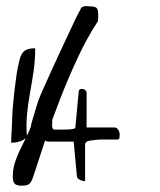

<svg xmlns="http://www.w3.org/2000/svg" viewBox="-20 -583 519 623"><path d="M94.2 -426.4Q94.2 -389.4 89.2 -353.9Q84.2 -318.4 77.6 -282.5Q70.9 -246.7 67.6 -210.9Q64.3 -175.1 67.6 -138.1Q48.5 -119.9 16.2 -119.9Q16.2 -124.6 16.6 -136.1Q17 -147.5 17.9 -160.4Q18.7 -173.3 19.1 -184.8Q19.5 -196.2 19.5 -200.9Q20.3 -220.3 22.4 -244.4Q24.5 -268.5 27.4 -293.1Q30.3 -317.8 34 -342.7Q37.8 -367.7 43.6 -389.4Q47.7 -407.6 58.5 -417Q69.3 -426.4 94.2 -426.4ZM21.5 -9.8Q21.5 -33.2 27.8 -53.7Q34.2 -74.2 43.5 -93.8Q52.7 -113.3 62.5 -132.3Q72.3 -151.4 80.1 -171.9Q80.1 -175.8 84 -189.5Q87.9 -203.1 92.8 -219.2Q97.7 -235.4 102.1 -249.5Q106.4 -263.7 108.4 -266.6Q112.3 -277.3 122.6 -299.8Q132.8 -322.3 145.5 -350.6Q158.2 -378.9 172.9 -410.2Q187.5 -441.4 200.7 -469.7Q213.9 -498 224.6 -520.5Q235.4 -543 241.2 -552.7Q242.2 -557.6 245.6 -559.6Q249 -561.5 253.4 -562.5Q257.8 -563.5 262.2 -563Q266.6 -562.5 269.5 -562.5Q288.1 -562.5 293.5 -557.1Q298.8 -551.8 298.8 -533.2Q298.8 -531.2 298.3 -523.4Q297.9 -515.6 297.9 -514.6Q262.7 -460.9 232.4 -396Q202.1 -331.1 175.8 -263.7Q149.4 -196.3 127.4 -130.4Q105.5 -64.5 87.9 -9.8Q82 7.8 75.2 13.7Q68.4 19.5 49.8 19.5Q33.2 19.5 27.3 12.7Q21.5 5.9 21.5 -9.8ZM139.6 -123.5Q130.3 -123.5 125.9 -127.5Q121.6 -131.6 119.9 -138.3Q118.3 -145 118 -153.1Q117.8 -161.2 117.8 -168.6Q117.8 -195.5 121.3 -218.7Q124.8 -241.9 131.4 -264.5Q137.9 -287 146.6 -309.9Q155.3 -332.8 165.7 -359.7Q167.3 -365.7 171.7 -366.4Q176 -367.1 179.9 -367.1Q186.4 -367.1 189.4 -363Q192.4 -359 192.4 -349.6V-346.2Q191.3 -341.5 188.3 -331.8Q185.3 -322 181.2 -310.2Q177.1 -298.5 173.3 -284.7Q169.5 -270.9 165.7 -258.4Q161.9 -246 159.2 -235.9Q156.4 -225.8 155.3 -221.7Q153.2 -215 152.1 -210.3Q151 -205.6 150.2 -201.2Q149.4 -196.8 149.4 -192.5Q149.4 -188.1 149.4 -181.4Q149.4 -180 149.1 -177Q148.8 -174 149.4 -171.3Q149.9 -168.6 151 -166.2Q152.1 -163.9 155.3 -162.5H159.7Q163.5 -162.5 167.1 -162.5Q170.6 -162.5 174.4 -162.5H185.8Q193.5 -162.5 201.9 -162.9Q210.4 -163.2 217.2 -164.6Q224 -165.9 224.5 -169.3L234.9 -281Q235.4 -289.7 237.9 -292.1Q240.3 -294.4 245.2 -294.4Q247.9 -294.4 250.7 -293.7Q253.4 -293.1 255.6 -291.7Q257.7 -290.4 259.4 -287.4Q261 -284.3 261 -281V-169.3H351.4Q359 -169.3 363.7 -161.9Q368.3 -154.5 368.3 -146.4Q368.3 -141.7 367.7 -136.6Q367.2 -131.6 361.8 -130.2Q359 -130.2 350.9 -130.2Q342.7 -130.2 333.4 -130.2Q324.2 -130.2 315.5 -130.2Q306.7 -130.2 303.5 -130.2Q299.7 -130.2 292.3 -129.2Q285 -128.2 278.4 -127.5Q271.9 -126.9 266.7 -125.5Q261.5 -124.2 261 -123.5L256.1 -116.8V5Q253.9 5 249.3 4Q244.7 3 240.3 1Q235.9 -1 232.7 -4.1Q229.4 -7.1 229.4 -12.5L219.1 -123.5Z"/></svg>

Font: Swanky and Moo Moo Cyrillic
Style: Regular
Weight: 400
Designer: Kimberly Geswein; Denis Ignatov
Foundry: Kimberly Geswein; Denis Ignatov
Version: Version 1.003 June 27, 2018